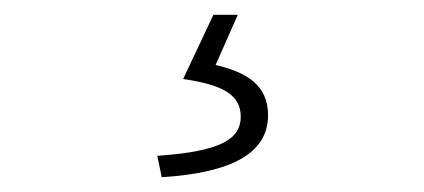

<svg xmlns="http://www.w3.org/2000/svg" viewBox="-20 -22 574 260"><path d="M199 218C293 212 343 186 343 134C343 94 315 76 272 66L302 -2H269L228 85C283 93 306 107 306 136C306 166 280 183 193 189Z"/></svg>

Font: Source Sans Pro Light
Style: Regular
Weight: 300
Designer: Paul D. Hunt
Foundry: Adobe Systems Incorporated
Version: Version 3.006;hotconv 1.0.111;makeotfexe 2.5.65597